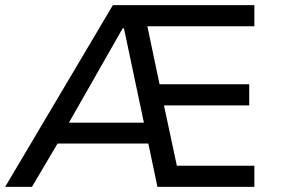

<svg xmlns="http://www.w3.org/2000/svg" viewBox="-24 -725 1094 745"><path d="M-4 0 414 -705H963V-623H504L539 -665L601 -370L546 -398H943V-316H561L606 -345L671 -41L621 -82H963V0H587L544 -204L577 -168H178L220 -203L100 0ZM452 -615 232 -229 209 -249H555L539 -227L457 -615Z"/></svg>

Font: Nunito Sans 6pt
Style: Regular
Weight: 400
Version: Version 3.101;gftools[0.9.27]